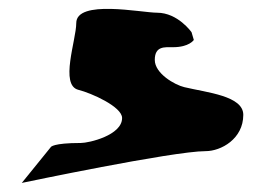

<svg xmlns="http://www.w3.org/2000/svg" viewBox="-20 -656 588 423"><path d="M28 -253C28 -253 361 -323 433 -323C467 -323 516 -350 516 -403C516 -445 436 -452 386 -464C365 -469 321 -494 321 -524C321 -555 343 -552 361 -552C397 -552 407 -568 407 -568L402 -585C402 -585 372 -628 326 -628C292 -628 148 -658 148 -605C148 -568 111 -468 153 -458C181 -451 249 -421 249 -396C249 -358 176 -341 158 -341C96 -341 92 -332 92 -332Z"/></svg>

Font: Interstorm
Style: Regular
Weight: 400
Version: Version 0.7